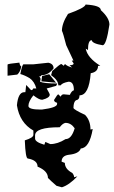

<svg xmlns="http://www.w3.org/2000/svg" viewBox="-20 -710 494 831"><path d="M224.6 94.2Q200.7 73.7 187.5 60.1Q187.5 29.8 142.6 11.2Q142.6 -16.6 100.6 -23.9Q90.3 -23.9 87.4 -102.5Q124.5 -113.8 124.5 -126.5V-145Q64.9 -178.7 53.2 -254.4Q58.6 -311 85 -311H89.8L93.3 -342.3L114.7 -319.8Q123 -320.8 123.5 -327.1H137.2Q129.4 -356.9 108.4 -371.6Q87.4 -384.3 67.9 -389.6Q76.2 -431.6 82 -431.6H124.5L189 -438.5Q211.9 -434.1 211.9 -414.1Q189.5 -384.3 158.7 -384.3Q158.7 -378.9 148.4 -378.9Q153.3 -377.4 155.8 -368.2L153.3 -356.4Q169.9 -348.6 228 -348.6L223.1 -338.4L182.1 -327.1Q195.3 -304.2 195.3 -300.3Q195.3 -286.6 163.6 -278.3H161.1Q148.9 -278.3 124.5 -297.4Q103 -270.5 103 -251.5Q103 -235.8 155.8 -235.8H161.1Q227.1 -244.1 227.1 -259.8V-265.1Q213.9 -268.6 213.9 -277.3Q228.5 -301.8 232.4 -301.8L242.7 -291.5Q246.6 -301.8 255.9 -301.8L282.2 -299.3Q290 -316.9 299.8 -319.3Q299.8 -356.4 276.9 -356.4Q249 -351.1 242.7 -340.8H232.4Q232.4 -362.3 201.2 -384.8L206.1 -402.8Q240.2 -433.1 245.6 -433.1Q250 -430.2 255.9 -425.3L261.2 -433.1Q271 -422.9 292 -418L280.8 -427.7Q298.8 -427.7 298.8 -435.5Q295.4 -440.9 290.5 -447.8H297.9L266.6 -514.2Q252.9 -567.9 248 -576.7Q248 -608.9 274.4 -649.9Q347.2 -675.8 350.6 -690.4Q416.5 -686.5 416.5 -666Q453.6 -632.3 453.6 -603.5Q440.4 -514.2 424.3 -514.2Q378.9 -521.5 377 -536.1Q360.8 -536.1 360.8 -493.2L351.1 -499.5Q357.9 -460.4 414.1 -425.3L404.3 -424.8Q404.3 -398.4 372.6 -393.1Q365.2 -297.4 324.2 -297.4Q324.2 -278.3 308.6 -275.9Q298.3 -269 297.9 -243.2Q298.3 -235.8 348.1 -212.9Q371.6 -188.5 371.6 -149.4L381.3 -151.4Q367.2 -69.3 329.6 -67.4Q322.3 -44.4 276.9 -40Q246.6 -35.6 246.6 -10.3L260.7 -4.9Q260.7 21.5 293 38.6Q300.8 48.3 300.8 57.1L314.9 53.2Q279.3 90.8 248 100.6ZM12.7 -382.3V-430.7Q14.2 -434.1 64 -439Q65.9 -425.3 71.8 -422.4V-420.9Q67.4 -397.9 54.7 -387.2ZM176.3 -95.7 197.8 -86.4Q229.5 -86.4 263.7 -107.9Q289.6 -107.9 303.2 -154.8Q287.1 -178.2 263.7 -178.2Q252 -176.8 238.3 -159.2Q131.8 -159.2 131.8 -124V-110.4Q131.8 -95.2 171.9 -83.5ZM159.2 -357.9 162.1 -380.9 192.9 -388.7 222.7 -352.1Z"/></svg>

Font: Truetypewriter PolyglOTT
Style: Regular
Weight: 400
Designer: Sergey Beatoff a.k.a. Sam_T
Version: Version 3.76